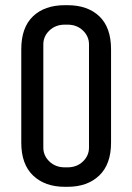

<svg xmlns="http://www.w3.org/2000/svg" viewBox="-20 -720 510 740"><path d="M240 0H230Q153 0 107.5 -43.5Q62 -87 62 -170V-530Q62 -614 107 -657Q152 -700 230 -700H240Q318 -700 363 -657Q408 -614 408 -530V-170Q408 -87 362.5 -43.5Q317 0 240 0ZM240 -625H230Q194 -625 170.5 -602.5Q147 -580 147 -549V-151Q147 -120 170.5 -97.5Q194 -75 230 -75H240Q276 -75 299.5 -97.5Q323 -120 323 -151V-549Q323 -580 299.5 -602.5Q276 -625 240 -625Z"/></svg>

Font: Share Tech
Style: Regular
Weight: 400
Designer: Ralph du Carrois
Foundry: Carrois Type Design
Version: Version 1.100